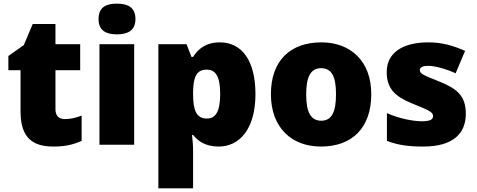

<svg xmlns="http://www.w3.org/2000/svg" viewBox="-20 -796 2622 1056"><path d="M337 -141C304 -141 285 -159 285 -195V-410H421V-553H285V-664H160L111 -548L26 -488V-410H93V-182C93 -32 166 10 274 10C346 10 387 -3 429 -21V-160C398 -149 371 -141 337 -141Z M623 -776C567 -776 522 -759 522 -691C522 -625 567 -607 623 -607C678 -607 725 -625 725 -691C725 -759 678 -776 623 -776ZM718 -553H527V0H718Z M1189 -563C1112 -563 1069 -526 1042 -483H1033L1006 -553H851V240H1042V38C1042 -1 1039 -29 1036 -54H1042C1066 -24 1105 10 1183 10C1299 10 1385 -89 1385 -278C1385 -462 1311 -563 1189 -563ZM1117 -413C1165 -413 1191 -377 1191 -280C1191 -182 1166 -144 1118 -144C1059 -144 1042 -191 1042 -279V-294C1044 -373 1061 -413 1117 -413Z M2022 -278C2022 -461 1907 -563 1748 -563C1575 -563 1470 -461 1470 -278C1470 -93 1585 10 1745 10C1917 10 2022 -93 2022 -278ZM1664 -278C1664 -372 1688 -421 1746 -421C1806 -421 1828 -372 1828 -278C1828 -183 1806 -132 1747 -132C1687 -132 1664 -183 1664 -278Z M2542 -170C2542 -267 2496 -307 2400 -346C2308 -383 2289 -390 2289 -411C2289 -426 2306 -434 2336 -434C2369 -434 2431 -418 2486 -393L2538 -516C2469 -547 2408 -563 2335 -563C2198 -563 2107 -508 2107 -400C2107 -309 2152 -266 2244 -228C2337 -190 2362 -181 2362 -157C2362 -138 2343 -129 2300 -129C2258 -129 2178 -142 2108 -174V-21C2172 3 2229 10 2308 10C2476 10 2542 -65 2542 -170Z"/></svg>

Font: Noto Sans Lao UI Blk
Style: Regular
Weight: 900
Designer: Monotype Design Team
Foundry: Monotype Imaging Inc.
Version: Version 2.000